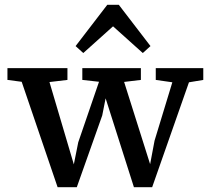

<svg xmlns="http://www.w3.org/2000/svg" viewBox="-20 -777 883 800"><path d="M220 3 51 -493H169L290 -84H286L306 -184L412 -493H479L608 -85H604L624 -191L716 -493H788L614 3H538L417 -377H422L406 -296L300 3ZM11 -444V-493H261V-444L151 -431H110ZM323 -444V-493H567V-444L475 -433H422ZM629 -444V-493H827V-444L749 -431H720ZM575 -556 409 -705H493L327 -556L295 -585L427 -757H475L607 -585Z"/></svg>

Font: Source Serif 4 Medium
Style: Regular
Weight: 500
Designer: Frank Grießhammer
Foundry: Adobe Systems Incorporated
Version: Version 4.004;hotconv 1.0.116;makeotfexe 2.5.65601